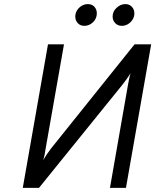

<svg xmlns="http://www.w3.org/2000/svg" viewBox="-20 -916 757 936"><path d="M91 0 214 -700H292L202 -189Q200.5 -178.5 197.5 -162.5Q194.5 -146.5 190 -135Q200 -151 210.2 -166.2Q220.5 -181.5 228 -191L636 -700H717L594 0H516L604 -503Q607 -520.5 610.2 -535Q613.5 -549.5 617 -559Q608 -545 596.5 -529.2Q585 -513.5 576 -502L170 0ZM574 -790Q554.5 -790 541.8 -803.2Q529 -816.5 529 -835Q529 -860.5 548.5 -878.2Q568 -896 591 -896Q610.5 -896 622.8 -883Q635 -870 635 -851Q635 -834 626.2 -820.2Q617.5 -806.5 603.5 -798.2Q589.5 -790 574 -790ZM391 -790Q371.5 -790 359.2 -803.2Q347 -816.5 347 -835Q347 -852 355.8 -865.8Q364.5 -879.5 378.5 -887.8Q392.5 -896 408 -896Q428.5 -896 440.2 -883Q452 -870 452 -851Q452 -825.5 433.5 -807.8Q415 -790 391 -790Z"/></svg>

Font: Overpass
Style: Italic
Weight: 400
Italic angle: -10°
Designer: Delve Withrington, Dave Bailey, Thomas Jockin
Foundry: Delve Fonts LLC
Version: Version 4.000